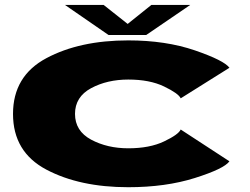

<svg xmlns="http://www.w3.org/2000/svg" viewBox="-20 -755 1017 782"><path d="M502.5 7.5Q304.5 7.5 168.8 -64.2Q33 -136 33 -291Q33 -445.5 168.8 -518Q304.5 -590.5 502.5 -590.5Q655 -590.5 773.8 -549.8Q892.5 -509 914.5 -479L716 -354.5Q707 -374.5 648.2 -402.8Q589.5 -431 502.5 -431Q416.5 -431 351 -395.8Q285.5 -360.5 285.5 -291Q285.5 -221.5 351.2 -186.2Q417 -151 502.5 -151Q589.5 -151 648.2 -179Q707 -207 716 -227.5L914.5 -98Q892.5 -67.5 773.5 -30Q654.5 7.5 502.5 7.5ZM422 -612.5 244.5 -735H402L500 -657.5L596.5 -735H755L575.5 -612.5Z"/></svg>

Font: Anybody UltraExpanded ExtraBold
Style: Regular
Weight: 800
Width: 9
Designer: Tyler Finck
Foundry: Etcetera Type Company
Version: Version 1.010; ttfautohint (v1.8.3) -l 8 -r 50 -G 200 -x 14 